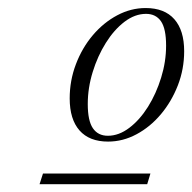

<svg xmlns="http://www.w3.org/2000/svg" viewBox="-20 -735 478 478"><path d="M78.5 -276.5 87 -303H354.5L346.5 -276.5ZM342.5 -715Q389.5 -715 414 -687.2Q438.5 -659.5 438.5 -607.5Q438.5 -563 422.8 -522.5Q407 -482 380.5 -450.5Q354 -419 320 -400.8Q286 -382.5 249 -382.5Q202.5 -382.5 178 -410.2Q153.5 -438 153.5 -490Q153.5 -534.5 169 -575.2Q184.5 -616 211.2 -647.5Q238 -679 272 -697Q306 -715 342.5 -715ZM248.5 -397Q276 -397 302 -416.8Q328 -436.5 348.5 -469.2Q369 -502 381.2 -541.8Q393.5 -581.5 393.5 -621.5Q393.5 -663.5 380.8 -682Q368 -700.5 343.5 -700.5Q316 -700.5 290 -680.8Q264 -661 243.5 -628.2Q223 -595.5 210.8 -555.8Q198.5 -516 198.5 -476Q198.5 -434.5 211.2 -415.8Q224 -397 248.5 -397Z"/></svg>

Font: Newsreader 60pt Light
Style: Italic
Weight: 300
Italic angle: -17°
Designer: Hugues Gentile
Foundry: Production Type
Version: Version 1.003